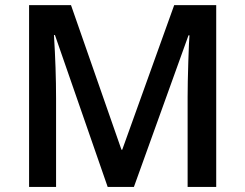

<svg xmlns="http://www.w3.org/2000/svg" viewBox="-20 -734 963 754"><path d="M402.8 0 195.8 -596.2H191.9Q200.2 -463.4 200.2 -347.2V0H94.2V-713.9H258.8L457 -146H460L664.1 -713.9H829.1V0H716.8V-353Q716.8 -406.2 719.5 -491.7Q722.2 -577.1 724.1 -595.2H720.2L505.9 0Z"/></svg>

Font: f2_18033          
Style: Regular
Weight: 600
Foundry: Ascender Corporation
Version: Version 1.10